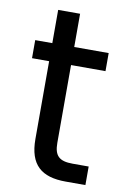

<svg xmlns="http://www.w3.org/2000/svg" viewBox="-80 -736 524 785"><g transform="rotate(10 182.0 -343.0)"><path d="M26 -473H97V-150C97 -43 148 0 249 0H331V-77H264C208 -77 188 -97 188 -150V-473H331V-548H188V-686H97V-548H26Z"/></g></svg>

Font: Poppins
Style: Regular
Weight: 400
Designer: Ninad Kale (Devanagari), Jonny Pinhorn (Latin)
Foundry: Indian Type Foundry
Version: 4.004